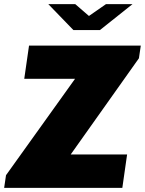

<svg xmlns="http://www.w3.org/2000/svg" viewBox="-47 -906 699 926"><path d="M632 -686 623 -625 294 -161H566L543 0H-27L-18 -61L315 -526H70L93 -686ZM382 -829 464 -886H592L435 -761H307L186 -886H316Z"/></svg>

Font: Chivo Black Italic
Style: Regular
Weight: 900
Italic angle: -8.05°
Designer: Hector Gatti
Foundry: Omnibus-Type
Version: Version 1.007